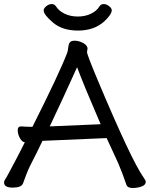

<svg xmlns="http://www.w3.org/2000/svg" viewBox="-27 -919 744 954"><path d="M528.3 -868.2Q528.3 -847.2 489.3 -811Q439 -767.1 361.1 -767.1Q283.2 -767.1 236.6 -806.6Q189.9 -846.2 189.9 -867.2Q189.9 -877.9 203.1 -888.4Q216.3 -898.9 230.2 -898.9Q244.1 -898.9 252 -886.2Q265.1 -865.2 293.7 -851.1Q322.3 -836.9 359.6 -836.9Q397 -836.9 425.5 -851.1Q454.1 -865.2 466.3 -886.2Q474.1 -898.9 488 -898.9Q502 -898.9 515.1 -888.4Q528.3 -877.9 528.3 -868.2ZM408.2 -680.2 405.3 -660.2Q405.3 -647.9 458 -522Q624 -127 685.1 -39.1Q697.3 -22 697.3 -16.1Q697.3 0 676.8 7.6Q656.2 15.1 631.6 15.1Q606.9 15.1 601.1 -1Q582 -57.1 561 -106.9L502.9 -232.9L184.1 -219.2Q168.9 -188 153.3 -155.8L123 -96.2Q105 -59.1 87.4 -7.8Q79.1 13.2 36.1 13.2Q-6.8 13.2 -6.8 -12.2Q-6.8 -20 -2.4 -26.1Q2 -32.2 6.1 -39.6Q10.3 -46.9 19.8 -64.9Q29.3 -83 48.8 -119.4Q68.4 -155.8 96.2 -211.9H99.1Q83 -211.9 72 -232.4Q61 -252.9 61 -272Q61 -291 78.1 -291H80.1Q98.1 -289.1 119.1 -289.1H134.3Q268.1 -555.2 306.2 -654.8Q310.1 -664.1 312 -682.6Q314 -701.2 320.6 -709Q327.1 -716.8 344.7 -716.8Q362.3 -716.8 383.3 -706.8Q404.3 -696.8 408.2 -680.2ZM473.1 -301.8Q391.1 -491.2 356 -585Q278.3 -413.1 220.2 -291Z"/></svg>

Font: LXGW WenKai GB Screen
Style: Regular
Weight: 400
Designer: LXGW / Fontworks Inc.
Foundry: LXGW / Fontworks Inc.
Version: Version 1.321;February 19, 2024;FontCreator 14.0.0.2901 64-b